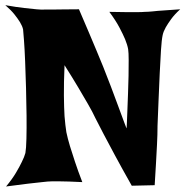

<svg xmlns="http://www.w3.org/2000/svg" viewBox="-25 -712 703 728"><path d="M-4.9 -692.4Q39.1 -684.6 67.4 -681.6Q95.7 -678.7 113.3 -676.8Q133.8 -674.8 145.5 -675.8H174.8Q190.4 -675.8 214.4 -676.3Q238.3 -676.8 274.4 -676.8Q294.9 -628.9 312 -588.9Q329.1 -548.8 340.8 -520.5Q354.5 -486.3 366.2 -459Q379.9 -424.8 395.5 -383.8Q411.1 -342.8 424.3 -306.6Q437.5 -270.5 446.3 -247.1Q455.1 -223.6 455.1 -225.6Q455.1 -226.6 456.1 -245.6Q457 -264.6 458 -293.5Q459 -322.3 460.4 -356.9Q461.9 -391.6 462.4 -424.3Q462.9 -457 462.9 -484.4Q462.9 -511.7 460.9 -525.4Q458 -542 449.2 -563.5Q441.4 -582 427.7 -607.9Q414.1 -633.8 389.6 -667Q429.7 -666 455.1 -666Q480.5 -666 496.1 -666Q513.7 -666 523.4 -667Q536.1 -667 554.7 -668.9Q571.3 -670.9 596.2 -672.4Q621.1 -673.8 658.2 -676.8Q636.7 -657.2 624 -639.6Q611.3 -622.1 603.5 -608.4Q594.7 -592.8 591.8 -579.1Q587.9 -561.5 585.4 -522Q583 -482.4 580.6 -433.6Q578.1 -384.8 576.2 -332Q574.2 -279.3 572.3 -235.4Q572.3 -202.1 570.3 -164.1Q568.4 -131.8 566.4 -91.3Q564.5 -50.8 561.5 -9.8L474.6 -7.8Q436.5 -75.2 410.6 -123.5Q384.8 -171.9 368.2 -203.1Q349.6 -239.3 336.9 -263.7Q326.2 -287.1 308.6 -317.4Q293.9 -342.8 272 -379.9Q250 -417 219.7 -464.8Q216.8 -397.5 217.3 -350.1Q217.8 -302.7 219.7 -271.5Q222.7 -235.4 226.6 -210.9Q231.4 -187.5 240.2 -158.2Q248 -132.8 259.3 -98.6Q270.5 -64.5 287.1 -21.5Q229.5 -24.4 201.2 -24.4H171.9Q158.2 -24.4 134.8 -21.5Q115.2 -19.5 81.5 -15.6Q47.9 -11.7 -2 -4.9Q21.5 -33.2 35.6 -57.1Q49.8 -81.1 57.6 -97.7Q67.4 -117.2 71.3 -131.8Q74.2 -147.5 75.2 -186Q76.2 -224.6 75.7 -273.9Q75.2 -323.2 73.7 -377.9Q72.3 -432.6 70.3 -479.5Q68.4 -526.4 65.9 -559.6Q63.5 -592.8 62.5 -600.6Q59.6 -613.3 50.8 -627.9Q43 -640.6 30.3 -656.7Q17.6 -672.9 -4.9 -692.4Z"/></svg>

Font: Irish Grover
Style: Regular
Weight: 400
Designer: Squid
Foundry: Font Diner, Inc DBA Sideshow
Version: Version 1.000